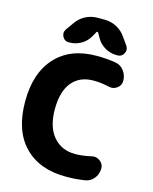

<svg xmlns="http://www.w3.org/2000/svg" viewBox="-140 -1079 926 1161"><g transform="rotate(15 323.0 -499.0)"><path d="M505.9 -169.9Q513.7 -171.9 521.5 -171.9Q541 -171.9 557.6 -159.2Q581.1 -142.6 581.1 -113.3Q581.1 -90.8 571.3 -70.3Q561.5 -49.8 543.9 -36.1Q526.4 -22.5 503.9 -19.5Q449.2 -10.7 392.6 -10.7Q388.7 -10.7 384.8 -10.7Q219.7 -10.7 125.5 -107.9Q31.2 -205.1 31.2 -387.7Q31.2 -565.4 123 -665Q214.8 -764.6 377.9 -764.6Q438.5 -764.6 495.1 -755.9Q529.3 -751 550.8 -723.1Q572.3 -695.3 572.3 -660.2Q572.3 -630.9 548.8 -614.3Q532.2 -601.6 511.7 -601.6Q504.9 -601.6 496.1 -603.5Q445.3 -615.2 402.3 -615.2Q400.4 -615.2 398.4 -615.2Q312.5 -615.2 264.6 -557.1Q216.8 -499 216.8 -387.7Q216.8 -277.3 268.1 -217.3Q319.3 -157.2 405.3 -157.2Q451.2 -157.2 505.9 -169.9ZM349.6 -903.3Q347.7 -906.2 344.7 -906.2Q341.8 -906.2 339.8 -903.3L323.2 -874Q304.7 -839.8 270.5 -819.8Q236.3 -799.8 197.3 -799.8H193.4Q166 -799.8 154.3 -823.2Q148.4 -834 148.4 -844.7Q148.4 -857.4 156.2 -870.1L190.4 -918Q212.9 -951.2 248 -969.7Q283.2 -988.3 323.2 -988.3H368.2Q408.2 -988.3 443.4 -969.7Q478.5 -951.2 501 -918L535.2 -870.1Q543 -857.4 543 -844.7Q543 -834 537.1 -823.2Q525.4 -799.8 498 -799.8H492.2Q453.1 -799.8 418.9 -819.8Q384.8 -839.8 366.2 -874Z"/></g></svg>

Font: Gen Jyuu GothicX Heavy
Style: Bold
Weight: 900
Designer: [Source Han Sans]
Ryoko NISHIZUKA  (kana & ideographs); Paul D. Hunt (Latin, Greek & Cyrillic); Wenlong ZHANG  (bopomofo
Version: Version 1.002.20150607